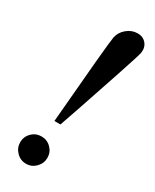

<svg xmlns="http://www.w3.org/2000/svg" viewBox="-200 -813 708 878"><g transform="rotate(30 154.5 -374.0)"><path d="M120.1 -222.2Q156.2 -653.8 163.1 -688Q168.9 -717.8 194.3 -738.8Q219.7 -759.8 250 -759.8Q279.8 -759.8 296.4 -739Q313 -718.3 307.1 -688Q304.2 -672.9 265.4 -556.4Q226.6 -439.9 189.5 -331.1L151.9 -222.2ZM33.2 -60.1Q33.2 -89.8 54.2 -110.8Q75.2 -131.8 105 -131.8Q134.8 -131.8 155.8 -110.8Q176.8 -89.8 176.8 -60.1Q176.8 -30.8 155.8 -9.3Q134.8 12.2 105 12.2Q75.2 12.2 54.2 -9.3Q33.2 -30.8 33.2 -60.1Z"/></g></svg>

Font: Fin Serif Display
Style: Italic
Weight: 400
Italic angle: -12°
Designer: J. Blake Harris
Version: Version 1.006;FEAKit 1.0